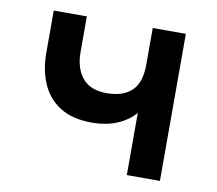

<svg xmlns="http://www.w3.org/2000/svg" viewBox="-63 -584 742 657"><g transform="rotate(10 308.0 -255.5)"><path d="M417 0V-216Q394.5 -189 356.2 -172.5Q318 -156 267 -156Q200 -156 157 -183Q114 -210 93.5 -257.2Q73 -304.5 73 -365V-511H188V-386Q188 -332 215.2 -298Q242.5 -264 300 -264Q356.5 -264 386.8 -292.5Q417 -321 417 -384V-511H532V0Z"/></g></svg>

Font: Overpass Mono Light
Style: Regular
Weight: 300
Monospace: yes
Designer: Delve Withrington, Dave Bailey
Foundry: Delve Fonts LLC
Version: Version 4.000